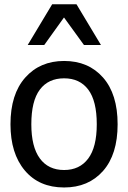

<svg xmlns="http://www.w3.org/2000/svg" viewBox="-20 -838 583 874"><path d="M515.4 -272.3Q515.4 -134.9 449 -59.7Q382.6 15.4 271.8 15.4Q157.9 15.4 92.8 -62.1Q27.7 -139.5 27.7 -272.3Q27.7 -409.2 94.9 -484.9Q162.1 -560.5 271.8 -560.5Q382.6 -560.5 449 -485.1Q515.4 -409.7 515.4 -272.3ZM420.5 -272.3Q420.5 -378.5 381.8 -430Q343.1 -481.5 271.8 -481.5Q200 -481.5 161.3 -430Q122.6 -378.5 122.6 -272.3Q122.6 -169.7 161.3 -116.9Q200 -64.1 271.8 -64.1Q342.6 -64.1 381.5 -116.2Q420.5 -168.2 420.5 -272.3ZM439.5 -633.3H362.1L271.3 -758.5L181.5 -633.3H106.2L217.4 -818.5H328.2Z"/></svg>

Font: Myanmar Handwriting
Style: Regular
Weight: 400
Designer: Khon Soe Zaw Thu
Foundry: PaOh Unicode khonsoezawthu@gmail.com and @hotmail.com
Version: Version 1.30 November 9, 2016